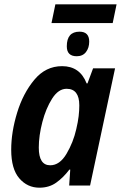

<svg xmlns="http://www.w3.org/2000/svg" viewBox="-20 -861 561 891"><path d="M503 -754 521 -841H237L219 -754ZM394 -668Q394 -714 349 -714Q290 -714 290 -646Q290 -600 336 -600Q364 -600 379 -619.5Q394 -639 394 -668ZM160 -176Q160 -231 176.5 -294.5Q193 -358 222 -403.5Q251 -449 289 -449Q348 -449 348 -372Q348 -348 345 -322Q342 -296 334 -262Q320 -200 288.5 -147Q257 -94 213 -94Q160 -94 160 -176ZM302 -74H306L301 0H398L514 -544H412L386 -474H382Q351 -554 268 -554Q192 -554 139.5 -491Q87 -428 59.5 -338Q32 -248 32 -166Q32 -77 69.5 -33.5Q107 10 163 10Q208 10 241 -13.5Q274 -37 302 -74Z"/></svg>

Font: Noto Sans UI SemiCondensed
Style: Bold Italic
Weight: 700
Width: 4
Designer: Monotype Design Team
Foundry: Monotype Imaging Inc.
Version: 1.001